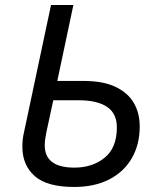

<svg xmlns="http://www.w3.org/2000/svg" viewBox="-20 -734 634 764"><path d="M275 10Q167 10 118 -33.5Q69 -77 69 -150Q69 -164 70.5 -179Q72 -194 76 -210L183 -714H272L208 -412H311Q391 -412 440.5 -388Q490 -364 513 -323.5Q536 -283 536 -231Q536 -159 504.5 -104.5Q473 -50 414.5 -20Q356 10 275 10ZM276 -67Q348 -67 396.5 -106.5Q445 -146 445 -227Q445 -283 405.5 -309Q366 -335 294 -335H192L165 -210Q162 -195 160 -181.5Q158 -168 158 -156Q158 -67 276 -67Z"/></svg>

Font: Noto Sans
Style: Italic
Weight: 400
Italic angle: -12°
Designer: Monotype Design Team
Foundry: Monotype Imaging Inc.
Version: Version 2.013; ttfautohint (v1.8.4.7-5d5b)